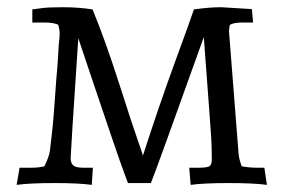

<svg xmlns="http://www.w3.org/2000/svg" viewBox="-20 -512 792 537"><path d="M726.5 5.1Q690.8 0 619.9 0Q549 0 513.3 5.1L509.2 -42.9H536.7Q561.2 -42.9 566.8 -48Q572.4 -53.1 572.4 -65.8Q572.4 -78.6 571.9 -99.5Q571.4 -120.4 569.4 -146.4Q567.3 -172.4 563.8 -223Q560.2 -273.5 550 -408.2Q415.3 -31.6 402 0H337.8Q317.3 -54.1 289.3 -137.2Q261.2 -220.4 243.4 -273Q225.5 -325.5 199 -405.1Q177.6 -83.7 177.6 -69.9Q177.6 -56.1 184.7 -49.5Q191.8 -42.9 213.3 -42.9H239.8L236.7 5.1Q201 0 131.6 0Q62.2 0 26.5 5.1L34.7 -42.9H68.4Q87.8 -42.9 104.1 -46.9Q117.3 -73.5 119.4 -89.3Q121.4 -105.1 124.5 -132.1Q127.6 -159.2 130.1 -189.8Q132.7 -220.4 134.7 -252Q136.7 -283.7 139.3 -311.7Q141.8 -339.8 142.9 -362.2Q143.9 -384.7 145.4 -397.4Q146.9 -410.2 146.9 -418.4Q146.9 -426.5 145.4 -432.1Q143.9 -437.8 142.9 -442.9Q128.6 -449 106.1 -449H70.4V-485.7Q80.6 -486.7 97.4 -489.3Q114.3 -491.8 156.6 -491.8Q199 -491.8 238.8 -485.7Q273.5 -402 312.8 -279.6Q352 -157.1 365.8 -118.4Q379.6 -79.6 379.6 -76.5Q426.5 -221.4 469.9 -339.8Q513.3 -458.2 522.4 -485.7Q565.3 -491.8 599 -491.8L681.6 -486.7L684.7 -485.7L687.8 -449H658.2Q631.6 -449 622.4 -441.8Q621.4 -435.7 620.4 -425.5L646.9 -86.7Q648 -67.3 656.1 -46.9Q676.5 -42.9 701 -42.9H719.4Z"/></svg>

Font: Suravaram
Style: Regular
Weight: 400
Designer: Purushoth Kumar Guthula
Foundry: SiliconAndhra, USA.
Version: Version 1.0.4; ttfautohint (v1.2.42-39fb)